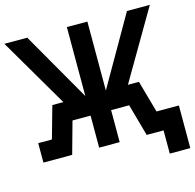

<svg xmlns="http://www.w3.org/2000/svg" viewBox="-123 -821 1092 1077"><g transform="rotate(-15 423.0 -282.5)"><path d="M477.1 0H357.9V-186H252.9L201.2 0H34.2V-112.8H113.8L166 -298.8H230L-4.9 -700.2H127.9L357.9 -299.8V-700.2H477.1V-299.8L707 -700.2H839.8L605 -298.8H668.9L721.2 -112.8H851.1V134.8H731.9V0H633.8L582 -186H477.1Z"/></g></svg>

Font: Cakra Normal
Style: Regular
Weight: 400
Designer: Lucia Kollert, Vojtech Kollert
Foundry: OoM Type
Version: Version 1.000;Glyphs 3.1.1 (3148)